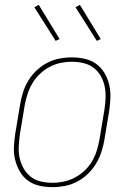

<svg xmlns="http://www.w3.org/2000/svg" viewBox="-20 -765 540 793"><path d="M196 8Q169 8 142.5 2Q116 -4 95.5 -19Q75 -34 62 -56.5Q49 -79 42.5 -105Q36 -131 37.5 -158.5Q39 -186 43 -213L63 -333Q67 -358 75 -383.5Q83 -409 97 -432Q111 -455 131 -474Q151 -493 175 -505.5Q199 -518 225 -523Q251 -528 277 -528Q304 -528 330.5 -522Q357 -516 377.5 -501Q398 -486 411.5 -463.5Q425 -441 431 -415Q437 -389 436 -361.5Q435 -334 431 -307L411 -187Q407 -162 398.5 -136.5Q390 -111 376 -88Q362 -65 342 -46Q322 -27 298 -14.5Q274 -2 248 3Q222 8 196 8ZM197 -10Q220 -10 243.5 -15Q267 -20 289 -31.5Q311 -43 329.5 -60.5Q348 -78 360.5 -99.5Q373 -121 380 -144Q387 -167 391 -190L411 -310Q415 -334 416 -359Q417 -384 412.5 -407Q408 -430 396.5 -450.5Q385 -471 366.5 -485Q348 -499 324.5 -504.5Q301 -510 276 -510Q253 -510 229.5 -505Q206 -500 184.5 -488.5Q163 -477 144.5 -459.5Q126 -442 113.5 -420.5Q101 -399 93.5 -376Q86 -353 82 -330L62 -210Q59 -186 57.5 -161Q56 -136 61 -113Q66 -90 77.5 -69.5Q89 -49 107 -35Q125 -21 148.5 -15.5Q172 -10 197 -10ZM380 -596 292 -735 310 -745 396 -604ZM210 -596 122 -735 140 -745 226 -604Z"/></svg>

Font: Iosevka SS18 Thin
Style: Italic
Weight: 100
Italic angle: -9°
Monospace: yes
Designer: Belleve Invis
Foundry: Belleve Invis
Version: Version 25.1.1; ttfautohint (v1.8.4)